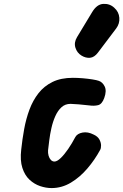

<svg xmlns="http://www.w3.org/2000/svg" viewBox="-20 -947 627 977"><path d="M242.5 10Q214 10 184.2 0Q154.5 -10 130.2 -32.5Q106 -55 93.8 -92.8Q81.5 -130.5 88 -186Q93.5 -238 103 -290.2Q112.5 -342.5 130 -389.5Q147.5 -436.5 176 -472.8Q204.5 -509 247.2 -530Q290 -551 350.5 -551Q374.5 -551 401 -548.8Q427.5 -546.5 449.8 -543Q472 -539.5 483 -535.5Q502 -529 512.8 -506.8Q523.5 -484.5 510.5 -448.5Q499 -416.5 478.8 -411.8Q458.5 -407 435 -410.5Q409.5 -413.5 380.5 -416Q351.5 -418.5 339 -418.5Q311.5 -418.5 292.8 -401.2Q274 -384 261.5 -356Q249 -328 241.8 -296Q234.5 -264 230.8 -233.8Q227 -203.5 224.5 -182Q223.5 -168 227.2 -154.8Q231 -141.5 238.8 -133.2Q246.5 -125 257 -125Q270.5 -125 289 -142.8Q307.5 -160.5 327 -189Q346.5 -217.5 363.5 -250Q373.5 -267.5 400.2 -272.5Q427 -277.5 457 -262Q477.5 -252.5 485.8 -237.2Q494 -222 494.2 -207.2Q494.5 -192.5 489.5 -184Q462.5 -134 424.5 -89.5Q386.5 -45 340.5 -17.5Q294.5 10 242.5 10ZM395 -664Q372 -678 363.8 -704.2Q355.5 -730.5 372 -758L449 -885.5Q473 -925.5 505.8 -927.2Q538.5 -929 561.5 -907.5Q585 -886.5 587.2 -856.5Q589.5 -826.5 571 -802L478.5 -679.5Q460 -655 438.2 -653Q416.5 -651 395 -664Z"/></svg>

Font: Edu NSW ACT Hand Pre
Style: Regular
Weight: 400
Designer: Tina and Corey Anderson, Eben Sorkin, Mirko Velimirovic
Foundry: Sorkin Type Co.
Version: Version 2.000